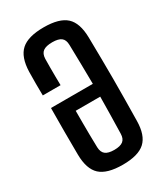

<svg xmlns="http://www.w3.org/2000/svg" viewBox="-201 -894 854 987"><g transform="rotate(-30 226.0 -400.0)"><path d="M227.5 8Q135 8 94.2 -29.2Q53.5 -66.5 52.5 -152.5Q51.5 -223.5 51.8 -288.2Q52 -353 52.5 -429.5H301Q300.5 -485.5 299.5 -542.5Q298.5 -599.5 297 -663Q296.5 -693 279.8 -706Q263 -719 227 -719Q189.5 -719 172 -706Q154.5 -693 153.5 -663Q153 -639.5 153 -612.2Q153 -585 153.2 -557.8Q153.5 -530.5 154 -506.5H48.5Q48 -545.5 47.8 -577Q47.5 -608.5 48.5 -646.5Q51 -733 92.5 -770.2Q134 -807.5 227 -807.5Q319.5 -807.5 360 -770.2Q400.5 -733 402 -646.5Q403 -580 403.8 -519Q404.5 -458 404.5 -399.2Q404.5 -340.5 403.8 -279.5Q403 -218.5 402 -151.5Q401 -67 360.5 -29.5Q320 8 227.5 8ZM227.5 -80Q263 -80 279.8 -93.2Q296.5 -106.5 297 -135.5Q298.5 -194.5 299.5 -248Q300.5 -301.5 301 -353.5H155.5Q155.5 -315 155.5 -280.5Q155.5 -246 156 -211Q156.5 -176 157.5 -135.5Q158.5 -106.5 175 -93.2Q191.5 -80 227.5 -80Z"/></g></svg>

Font: Big Shoulders Medium
Style: Regular
Weight: 500
Designer: Patric King
Foundry: XO Type Co
Version: Version 2.002